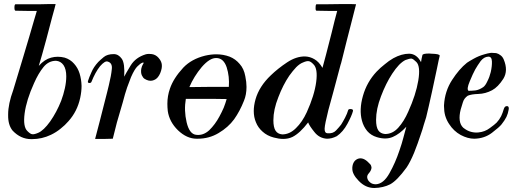

<svg xmlns="http://www.w3.org/2000/svg" viewBox="-20 -690 2568 955"><path d="M258.8 -387.7Q221.7 -387.7 196.3 -356.4Q170.9 -325.2 149.4 -276.4Q111.3 -192.4 102.5 -126Q93.8 -59.6 116.2 -38.1Q130.9 -23.4 139.6 -22.5Q149.4 -20.5 169.9 -29.3Q197.3 -41 229.5 -85.9Q261.7 -131.8 284.2 -188.5Q295.9 -219.7 302.7 -251Q309.6 -282.2 309.6 -310.5Q309.6 -345.7 295.9 -366.2Q282.2 -385.7 258.8 -387.7ZM43 -40Q19.5 -68.4 20.5 -118.2Q20.5 -120.1 20.5 -121.1Q20.5 -172.9 45.9 -242.2Q46.9 -244.1 61.5 -293.9Q76.2 -343.8 95.7 -407.2Q110.4 -458 126 -508.8Q140.6 -558.6 150.4 -592.8Q156.2 -610.4 159.2 -622.1Q163.1 -633.8 163.1 -635.7Q159.2 -635.7 117.2 -635.7Q76.2 -636.7 57.6 -636.7Q51.8 -636.7 51.8 -652.3Q51.8 -668.9 57.6 -668.9Q69.3 -668.9 107.4 -668.9Q144.5 -668.9 182.6 -668.9Q207 -668.9 227.5 -669.9Q239.3 -669.9 247.1 -669.9Q252.9 -669.9 256.8 -669.9Q253.9 -656.2 239.3 -604.5Q225.6 -551.8 210 -493.2Q199.2 -454.1 189.5 -418.9Q179.7 -383.8 172.9 -362.3Q201.2 -394.5 234.4 -403.3Q266.6 -412.1 301.8 -403.3Q330.1 -394.5 348.6 -373Q367.2 -352.5 376 -324.2Q384.8 -294.9 385.7 -262.7Q385.7 -234.4 378.9 -203.1Q364.3 -135.7 320.3 -86.9Q303.7 -67.4 281.2 -49.8Q259.8 -32.2 233.4 -19.5Q188.5 2 139.6 2Q137.7 2 134.8 2Q83 2 43 -40Z M597.7 -308.6Q605.5 -324.2 629.9 -364.3Q654.3 -404.3 705.1 -419.9Q711.9 -421.9 721.7 -421.9Q727.5 -421.9 735.4 -420.9Q754.9 -418 768.6 -402.3Q786.1 -382.8 785.2 -361.3Q785.2 -356.4 784.2 -350.6Q779.3 -324.2 765.6 -306.6Q754.9 -293 737.3 -289.1Q719.7 -285.2 699.2 -297.9Q691.4 -302.7 685.5 -315.4Q679.7 -328.1 682.6 -347.7Q685.5 -361.3 690.4 -369.1Q696.3 -377 693.4 -378.9Q692.4 -378.9 691.4 -378.9Q689.5 -378.9 687.5 -377.9Q677.7 -374 664.1 -360.4Q649.4 -346.7 631.8 -306.6Q623 -285.2 612.3 -254.9Q601.6 -223.6 590.8 -181.6Q573.2 -122.1 561.5 -81.1Q550.8 -39.1 541 0Q526.4 0 501 1Q482.4 1 463.9 1Q458 1 453.1 1Q461.9 -33.2 475.6 -85Q488.3 -136.7 501 -184.6Q507.8 -209 512.7 -230.5Q518.6 -252.9 521.5 -266.6Q533.2 -314.5 536.1 -345.7Q540 -377 515.6 -383.8Q502 -388.7 477.5 -360.4Q454.1 -331.1 434.6 -282.2Q431.6 -276.4 422.9 -277.3Q417 -278.3 417 -283.2Q417 -285.2 418 -288.1Q422.9 -304.7 434.6 -330.1Q445.3 -356.4 468.8 -381.8Q478.5 -391.6 496.1 -406.2Q513.7 -420.9 545.9 -420.9Q569.3 -420.9 585.9 -397.5Q601.6 -375 597.7 -308.6Z M1144.5 -96.7Q1172.9 -136.7 1193.4 -188.5Q1206.1 -218.8 1206.1 -257.8Q1206.1 -282.2 1200.2 -310.5Q1193.4 -348.6 1171.9 -372.1Q1151.4 -396.5 1122.1 -408.2Q1090.8 -419.9 1055.7 -419.9Q1029.3 -419.9 1000 -413.1Q932.6 -396.5 891.6 -353.5Q842.8 -300.8 825.2 -249Q812.5 -212.9 812.5 -173.8Q812.5 -156.2 814.5 -137.7Q822.3 -84 865.2 -42Q909.2 0 958 0Q960 0 962.9 0Q1020.5 0 1067.4 -28.3Q1115.2 -56.6 1144.5 -96.7ZM921.9 -256.8Q944.3 -309.6 983.4 -356.4Q1023.4 -402.3 1055.7 -401.4Q1091.8 -401.4 1107.4 -355.5Q1122.1 -309.6 1118.2 -257.8Q1077.1 -257.8 1014.6 -257.8Q953.1 -257.8 921.9 -256.8ZM1107.4 -197.3Q1101.6 -176.8 1092.8 -154.3Q1083 -131.8 1071.3 -110.4Q1049.8 -70.3 1020.5 -42Q990.2 -14.6 955.1 -19.5Q921.9 -23.4 908.2 -82Q894.5 -140.6 904.3 -198.2Q915 -198.2 931.6 -198.2Q948.2 -198.2 967.8 -198.2Q1005.9 -198.2 1045.9 -198.2Q1085.9 -198.2 1107.4 -197.3Z M1339.8 -91.8Q1339.8 -144.5 1364.3 -206.1Q1387.7 -267.6 1418.9 -313.5Q1436.5 -337.9 1453.1 -355.5Q1470.7 -373 1486.3 -378.9Q1505.9 -387.7 1515.6 -385.7Q1525.4 -384.8 1539.1 -370.1Q1561.5 -348.6 1552.7 -282.2Q1543.9 -215.8 1505.9 -131.8Q1483.4 -83 1452.1 -52.7Q1420.9 -21.5 1383.8 -21.5Q1361.3 -23.4 1350.6 -40Q1339.8 -56.6 1339.8 -91.8ZM1673.8 -367.2Q1674.8 -367.2 1683.6 -403.3Q1692.4 -438.5 1704.1 -485.4Q1718.8 -543 1733.4 -599.6Q1747.1 -656.2 1751 -668.9Q1740.2 -669.9 1722.7 -669.9Q1706.1 -669.9 1685.5 -669.9Q1648.4 -669.9 1610.4 -668.9Q1572.3 -668.9 1554.7 -668.9Q1549.8 -668.9 1549.8 -652.3Q1548.8 -636.7 1554.7 -636.7Q1577.1 -636.7 1614.3 -635.7Q1651.4 -635.7 1657.2 -635.7Q1652.3 -615.2 1644.5 -587.9Q1637.7 -559.6 1629.9 -528.3Q1615.2 -471.7 1601.6 -418Q1587.9 -365.2 1584 -352.5Q1566.4 -382.8 1543.9 -395.5Q1522.5 -408.2 1498 -409.2Q1454.1 -410.2 1408.2 -379.9Q1361.3 -348.6 1327.1 -315.4Q1269.5 -260.7 1251 -196.3Q1242.2 -165 1242.2 -137.7Q1242.2 -107.4 1252.9 -82Q1263.7 -54.7 1286.1 -35.2Q1308.6 -14.6 1341.8 -5.9Q1367.2 1 1388.7 1Q1414.1 1 1434.6 -8.8Q1471.7 -27.3 1512.7 -81.1Q1518.6 -64.5 1543.9 -33.2Q1568.4 -2 1606.4 0Q1617.2 0 1629.9 -2.9Q1641.6 -5.9 1655.3 -12.7Q1686.5 -34.2 1708 -74.2Q1729.5 -114.3 1735.4 -136.7Q1738.3 -146.5 1725.6 -147.5Q1713.9 -148.4 1711.9 -142.6Q1707 -125 1696.3 -104.5Q1685.5 -84 1676.8 -70.3Q1667 -57.6 1651.4 -41Q1635.7 -24.4 1608.4 -27.3Q1593.8 -28.3 1594.7 -50.8Q1595.7 -72.3 1613.3 -142.6Q1623 -180.7 1638.7 -235.4Q1653.3 -291 1673.8 -367.2Z M1895.5 -23.4Q1932.6 -23.4 1960.9 -54.7Q1989.3 -85.9 2010.7 -134.8Q2048.8 -218.8 2060.5 -289.1Q2072.3 -360.4 2050.8 -381.8Q2036.1 -396.5 2027.3 -398.4Q2017.6 -399.4 1997.1 -391.6Q1982.4 -384.8 1964.8 -367.2Q1947.3 -348.6 1930.7 -323.2Q1899.4 -275.4 1875 -210.9Q1850.6 -147.5 1850.6 -93.8Q1850.6 -58.6 1861.3 -42Q1872.1 -25.4 1895.5 -23.4ZM1841.8 245.1Q1797.9 245.1 1763.7 209Q1731.4 175.8 1732.4 147.5Q1732.4 144.5 1732.4 142.6Q1735.4 109.4 1760.7 99.6Q1787.1 90.8 1814.5 120.1Q1824.2 127.9 1826.2 135.7Q1829.1 142.6 1827.1 149.4Q1824.2 161.1 1814.5 171.9Q1804.7 182.6 1806.6 194.3Q1808.6 207 1820.3 216.8Q1831.1 226.6 1849.6 226.6Q1887.7 224.6 1917 171.9Q1946.3 120.1 1966.8 58.6Q1978.5 25.4 1986.3 -4.9Q1995.1 -36.1 2001 -59.6Q1967.8 -23.4 1933.6 -8.8Q1899.4 5.9 1854.5 -7.8Q1825.2 -16.6 1806.6 -38.1Q1788.1 -60.5 1780.3 -89.8Q1765.6 -144.5 1785.2 -212.9Q1804.7 -282.2 1853.5 -334Q1872.1 -353.5 1893.6 -370.1Q1914.1 -387.7 1936.5 -400.4Q1977.5 -422.9 2015.6 -422.9Q2052.7 -421.9 2074.2 -380.9Q2075.2 -390.6 2077.1 -398.4Q2079.1 -406.2 2081.1 -416Q2083 -423.8 2115.2 -423.8Q2120.1 -423.8 2126 -422.9Q2167 -421.9 2167 -413.1Q2167 -412.1 2167 -412.1Q2164.1 -402.3 2153.3 -348.6Q2141.6 -293.9 2128.9 -234.4Q2120.1 -194.3 2112.3 -160.2Q2104.5 -125 2099.6 -106.4Q2094.7 -90.8 2087.9 -69.3Q2082 -46.9 2073.2 -22.5Q2058.6 22.5 2040 69.3Q2020.5 116.2 2002 143.6Q1955.1 208 1920.9 226.6Q1886.7 244.1 1841.8 245.1Z M2485.4 -146.5Q2480.5 -128.9 2472.7 -112.3Q2463.9 -94.7 2450.2 -80.1Q2440.4 -70.3 2416 -52.7Q2391.6 -34.2 2359.4 -31.2Q2341.8 -29.3 2323.2 -34.2Q2303.7 -39.1 2284.2 -54.7Q2269.5 -68.4 2266.6 -91.8Q2263.7 -115.2 2271.5 -145.5Q2275.4 -160.2 2282.2 -180.7Q2288.1 -201.2 2306.6 -213.9Q2325.2 -221.7 2359.4 -222.7Q2394.5 -223.6 2427.7 -241.2Q2457 -256.8 2483.4 -297.9Q2508.8 -338.9 2485.4 -394.5Q2479.5 -408.2 2469.7 -415Q2460 -422.9 2448.2 -425.8Q2440.4 -426.8 2431.6 -426.8Q2425.8 -427.7 2419.9 -426.8Q2405.3 -424.8 2389.6 -419.9Q2361.3 -412.1 2336.9 -398.4Q2312.5 -384.8 2302.7 -377.9Q2263.7 -346.7 2228.5 -292Q2192.4 -236.3 2188.5 -167Q2188.5 -164.1 2188.5 -161.1Q2188.5 -136.7 2194.3 -115.2Q2201.2 -91.8 2213.9 -73.2Q2236.3 -38.1 2271.5 -18.6Q2306.6 0 2338.9 0Q2389.6 -1 2426.8 -29.3Q2463.9 -57.6 2474.6 -71.3Q2490.2 -90.8 2499 -108.4Q2506.8 -125 2509.8 -143.6Q2510.7 -147.5 2510.7 -150.4Q2510.7 -162.1 2502 -162.1Q2490.2 -163.1 2485.4 -146.5ZM2383.8 -256.8Q2362.3 -242.2 2343.8 -240.2Q2324.2 -238.3 2310.5 -238.3Q2299.8 -246.1 2316.4 -285.2Q2332 -323.2 2343.8 -344.7Q2355.5 -365.2 2371.1 -386.7Q2387.7 -407.2 2408.2 -408.2Q2425.8 -409.2 2426.8 -384.8Q2427.7 -360.4 2420.9 -331.1Q2415 -306.6 2404.3 -286.1Q2394.5 -264.6 2383.8 -256.8Z"/></svg>

Font: Gilchrist
Style: Regular
Weight: 400
Version: 1.0